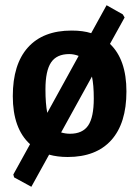

<svg xmlns="http://www.w3.org/2000/svg" viewBox="-20 -591 534 735"><path d="M254 -474Q298 -474 329 -464L388 -571L450 -536L457 -524L401 -423Q464 -363 464 -241Q464 -119 406 -54.5Q348 10 239 10Q200 10 168 1L100 124L34 88L31 77L95 -39Q29 -99 29 -223Q29 -345 87 -409.5Q145 -474 254 -474ZM245 -384Q197 -384 175.5 -352Q154 -320 154 -249Q154 -193 161 -159L281 -377Q263 -384 245 -384ZM339 -214Q339 -266 332 -298L214 -84Q231 -79 248 -79Q296 -79 317.5 -110.5Q339 -142 339 -214Z"/></svg>

Font: Alegreya Sans SC
Style: Bold
Weight: 700
Designer: Juan Pablo del Peral
Foundry: Huerta Tipografica
Version: Version 2.007